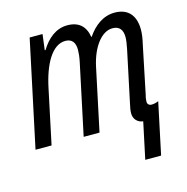

<svg xmlns="http://www.w3.org/2000/svg" viewBox="-107 -648 912 936"><g transform="rotate(-15 348.5 -180.0)"><path d="M551 2 512 186H592L647 -74C636 -69 624 -66 612 -66C599 -66 591 -74 591 -86C591 -94 592 -105 596 -119L646 -361C652 -386 656 -411 656 -433C656 -507 618 -546 553 -546C495 -546 449 -511 415 -461H413C404 -516 372 -546 314 -546C256 -546 212 -508 181 -457H177L187 -536H122L8 0H89L147 -274C171 -390 219 -475 285 -475C319 -475 334 -454 334 -417C334 -403 332 -382 327 -358L251 0H331L398 -316C418 -408 467 -475 523 -475C557 -475 574 -455 574 -417C574 -403 571 -382 566 -358L511 -98C507 -81 504 -65 504 -50C504 -22 523 -1 551 2Z"/></g></svg>

Font: Noto Sans Condensed
Style: Italic
Weight: 400
Width: 3
Italic angle: -12°
Designer: Monotype Design Team
Foundry: Monotype Imaging Inc.
Version: Version 2.013